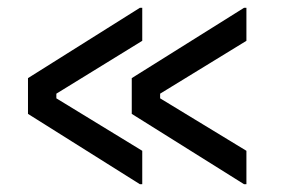

<svg xmlns="http://www.w3.org/2000/svg" viewBox="-20 -494 723 494"><path d="M608 -20H614V-106L392 -241V-253L614 -389V-474H608L319 -293V-201ZM52 -201 340 -20H346V-106L125 -241V-253L346 -389V-474H340L52 -293Z"/></svg>

Font: Meta Space
Style: Regular
Weight: 400
Designer: Meta Pool / Florian Karsten
Foundry: Meta Pool / Florian Karsten
Version: Version 2.000;Glyphs 3.1.1 (3137)